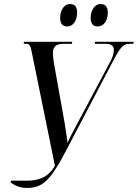

<svg xmlns="http://www.w3.org/2000/svg" viewBox="-20 -921 683 951"><path d="M465 -790C492 -790 514 -816 514 -859C514 -890 499 -901 478 -901C447 -901 429 -866 429 -833C429 -801 443 -790 465 -790ZM314 -790C340 -790 362 -816 362 -860C362 -890 348 -901 326 -901C295 -901 278 -866 278 -833C278 -801 292 -790 314 -790ZM33 -17C50 -4 78 10 113 10C190 10 229 -24 311 -182L546 -630C580 -693 593 -704 625 -704H640L643 -714H451L449 -704H503C531 -704 544 -693 544 -675C544 -660 539 -639 529 -621L347 -279C333 -253 324 -236 315 -213C311 -239 306 -277 301 -307L247 -609C244 -628 242 -645 242 -658C242 -689 257 -704 295 -704H336L338 -714H99L97 -704H110C130 -704 131 -694 143 -635L252 -100C218 -42 173 -26 110 -26H34Z"/></svg>

Font: Noto Serif Display ExtraCondensed Medium
Style: Italic
Weight: 500
Width: 2
Italic angle: -12°
Designer: Monotype Design Team
Foundry: Monotype Imaging Inc.
Version: Version 2.009